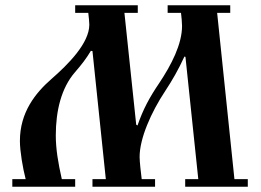

<svg xmlns="http://www.w3.org/2000/svg" viewBox="-20 -713 997 733"><path d="M27 0H267V-29H216C202 -91 193 -144 193 -196C193 -290 214 -377 266 -437C292 -467 309 -489 327 -519L333 -518L384 -29H333V0H572V-29H521C518 -52 513 -96 513 -114C513 -184 556 -283 611 -366C638 -407 661 -447 684 -497L688 -496L737 -29H687V0H926V-29H875L809 -664H859V-693H620V-664H671C673 -646 675 -627 675 -614C675 -544 634 -465 588 -396C550 -340 526 -295 505 -234L500 -237L455 -664H506V-693H267V-664H317C319 -649 321 -626 321 -619C321 -548 240 -467 177 -412C115 -358 56 -284 56 -175C56 -136 67 -71 78 -29H27Z"/></svg>

Font: Monomakh Unicode
Style: Regular
Weight: 400
Version: Version 1.2